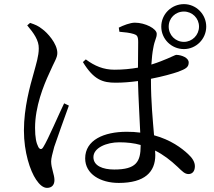

<svg xmlns="http://www.w3.org/2000/svg" viewBox="-20 -856 1040 931"><path d="M762 -727C762 -667 811 -618 872 -618C931 -618 980 -667 980 -727C980 -787 931 -836 872 -836C811 -836 762 -787 762 -727ZM798 -727C798 -768 830 -800 872 -800C912 -800 945 -768 945 -727C945 -686 912 -653 872 -653C830 -653 798 -686 798 -727ZM112 -733C144 -695 169 -660 168 -621C168 -585 156 -548 143 -500C126 -440 96 -335 96 -223C96 -118 126 -28 155 15C171 39 189 55 208 55C231 55 244 41 244 17C244 -9 228 -41 228 -73C228 -89 234 -110 243 -144C255 -181 295 -291 314 -344L291 -355C266 -304 212 -177 190 -143C182 -129 173 -131 166 -143C156 -162 150 -189 150 -236C150 -339 191 -441 219 -501C243 -557 258 -575 258 -599C258 -645 209 -698 185 -715C165 -731 152 -736 126 -745ZM662 -153V-150C662 -72 641 -34 534 -34C478 -34 433 -52 433 -94C433 -140 498 -166 558 -166C596 -166 631 -162 662 -153ZM559 -702C585 -700 610 -697 629 -691C644 -686 650 -681 650 -652L649 -528C615 -522 576 -518 535 -518C482 -518 439 -536 396 -568L382 -555C435 -468 479 -455 541 -455C576 -455 613 -458 649 -463C651 -382 657 -283 660 -213C639 -216 617 -217 594 -217C484 -217 393 -177 393 -88C393 -12 467 31 556 31C682 31 733 -22 733 -104L732 -126C772 -106 807 -79 841 -47C864 -25 876 -12 894 -12C913 -12 925 -26 925 -50C925 -70 913 -90 892 -109C861 -138 808 -178 727 -200C721 -272 712 -364 712 -464V-474C769 -485 818 -499 844 -508C881 -522 895 -530 895 -553C895 -576 861 -589 836 -590C828 -590 810 -578 760 -559C748 -554 733 -549 714 -543C716 -575 719 -602 723 -622C730 -664 740 -670 740 -692C740 -717 684 -746 634 -746C611 -746 578 -733 556 -722Z"/></svg>

Font: Noto Serif TC Medium
Style: Regular
Weight: 500
Designer: Ryoko NISHIZUKA 西塚涼子 (kana & ideographs); Frank Grießhammer (Latin, Greek & Cyrillic); Wenlong ZHANG 张文龙 (bopomofo); San
Foundry: Adobe
Version: Version 2.001;hotconv 1.1.0;makeotfexe 2.6.0